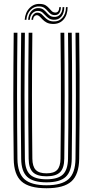

<svg xmlns="http://www.w3.org/2000/svg" viewBox="-20 -970 482 997"><path d="M221.5 7.5Q131.2 7.5 91.8 -27.9Q52.2 -63.2 51.2 -144.8Q50.2 -224 49.6 -305Q49 -386 49.1 -468.2Q49.2 -550.5 49.8 -633.5Q50.2 -716.5 51.2 -800H70.5Q69.8 -721.5 69.1 -640.4Q68.5 -559.2 68.5 -476.6Q68.5 -394 69 -310.9Q69.5 -227.8 70.5 -145Q71.5 -71 106.9 -39.5Q142.2 -8 221.5 -8Q300.2 -8 335.6 -39.5Q371 -71 372 -145Q373 -226 373.5 -307.6Q374 -389.2 374 -471.4Q374 -553.5 373.4 -635.8Q372.8 -718 372 -800H391.2Q392.8 -690.8 393.2 -581.8Q393.8 -472.8 393.2 -363.5Q392.8 -254.2 391.2 -144.8Q390 -63.2 350.6 -27.9Q311.2 7.5 221.5 7.5ZM221.5 -23.2Q152 -23.2 121.4 -51.6Q90.8 -80 90 -145.2Q89 -227.5 88.4 -309.2Q87.8 -391 87.8 -472.8Q87.8 -554.5 88.4 -636.2Q89 -718 90 -800H109.2Q108.5 -720.5 107.9 -639.2Q107.2 -558 107.2 -475.8Q107.2 -393.5 107.8 -310.8Q108.2 -228 109.2 -145.5Q110.2 -88 136.2 -63.5Q162.2 -39 221.5 -39Q280.2 -39 306.2 -63.5Q332.2 -88 333.2 -145.5Q334.2 -226.5 334.8 -308.1Q335.2 -389.8 335.2 -471.8Q335.2 -553.8 334.6 -635.9Q334 -718 333.2 -800H352.5Q353.5 -717.5 354 -635.8Q354.5 -554 354.5 -472.4Q354.5 -390.8 354.1 -309.1Q353.8 -227.5 352.5 -145.2Q351.8 -80 321.2 -51.6Q290.8 -23.2 221.5 -23.2ZM221.5 -54.5Q172.8 -54.5 151 -75.6Q129.2 -96.8 128.8 -145.8Q127.2 -255.2 126.8 -364Q126.2 -472.8 126.9 -581.6Q127.5 -690.5 128.8 -800H148Q147.2 -721.5 146.6 -640.2Q146 -559 146 -476.4Q146 -393.8 146.5 -310.8Q147 -227.8 148 -146Q148.5 -106 165.4 -88Q182.2 -70 221.5 -70Q260.5 -70 277.1 -88Q293.8 -106 294.2 -146Q295.8 -254.8 296.2 -363.5Q296.8 -472.2 296.2 -581.5Q295.8 -690.8 294.2 -800H313.8Q314.8 -717.5 315.2 -635.6Q315.8 -553.8 315.8 -472.2Q315.8 -390.8 315.4 -309.2Q315 -227.8 313.8 -145.8Q313.2 -96.5 291.5 -75.5Q269.8 -54.5 221.5 -54.5ZM108.2 -867.2Q111 -905.8 134.1 -928.9Q157.2 -952 190.2 -949.5Q207.5 -948.5 217.8 -941.9Q228 -935.2 235.1 -926.9Q242.2 -918.5 249 -912Q255.8 -905.5 265.8 -905Q276.5 -904 282 -911.5Q287.5 -919 288 -933H296.2Q295.8 -913 287.6 -902Q279.5 -891 263.2 -891.5Q250.5 -892 242.5 -898.4Q234.5 -904.8 227.5 -913.1Q220.5 -921.5 211.2 -928.4Q202 -935.2 187 -936.5Q159.8 -939.2 139.5 -919.4Q119.2 -899.5 117 -867.2ZM126 -867.2Q128 -896.8 144.2 -913.4Q160.5 -930 183 -927.8Q197 -926.8 205.9 -919.9Q214.8 -913 222 -904.6Q229.2 -896.2 237.9 -889.6Q246.5 -883 260.2 -882.2Q280 -881 292.1 -894.6Q304.2 -908.2 305 -933H313.8Q313.5 -901.8 298.5 -883.9Q283.5 -866 258.5 -867.5Q243.2 -868.2 233.4 -874.9Q223.5 -881.5 216 -890Q208.5 -898.5 200.4 -905.4Q192.2 -912.2 180.2 -913.2Q162.2 -915 149.1 -901.9Q136 -888.8 134.8 -867.2ZM143.2 -867.2Q144.8 -885.2 154.6 -895.6Q164.5 -906 178 -904.2Q188.2 -903.2 195.8 -896.6Q203.2 -890 211 -881.5Q218.8 -873 229.2 -866.4Q239.8 -859.8 255.8 -858.8Q285 -856.8 303.8 -877.5Q322.5 -898.2 322.5 -933H331.2Q330.8 -891.8 309.4 -867.9Q288 -844 252.5 -845.8Q234.2 -846.5 222.2 -853Q210.2 -859.5 202.2 -867.8Q194.2 -876 187.9 -882.6Q181.5 -889.2 174.8 -890.8Q167 -892.5 159.6 -886.2Q152.2 -880 151.8 -867.2Z"/></svg>

Font: Big Shoulders Inline Text Thin SemiBold
Style: Regular
Weight: 600
Version: Version 2.002